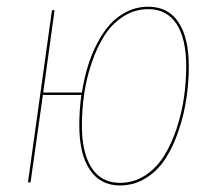

<svg xmlns="http://www.w3.org/2000/svg" viewBox="-20 -548 643 577"><path d="M425.8 -527.8Q485.4 -527.8 516.4 -481Q547.4 -434.1 547.4 -348.6Q547.4 -300.8 540.3 -252.7Q533.2 -204.6 517.3 -157Q501.5 -109.4 478.3 -72.8Q455.1 -36.1 419.4 -13.4Q383.8 9.3 340.8 9.3Q281.2 9.3 249.8 -38.1Q218.3 -85.4 218.3 -171.4Q218.3 -218.3 224.6 -262.7H108.9L71.8 0H64L136.2 -517.6H144L109.9 -270H226.1Q232.4 -310.5 243.4 -346.9Q254.4 -383.3 271.7 -417Q289.1 -450.7 310.8 -474.9Q332.5 -499 362.1 -513.4Q391.6 -527.8 425.8 -527.8ZM340.8 1.5Q382.3 1.5 416.5 -21Q450.7 -43.5 473.1 -79.6Q495.6 -115.7 511 -162.4Q526.4 -209 533 -256.1Q539.6 -303.2 539.6 -349.1Q539.6 -431.6 510.5 -476.1Q481.4 -520.5 425.8 -520.5Q384.8 -520.5 350.6 -498.5Q316.4 -476.6 293.7 -440.9Q271 -405.3 255.4 -358.9Q239.7 -312.5 232.9 -265.1Q226.1 -217.8 226.1 -170.9Q226.1 -88.4 255.4 -43.5Q284.7 1.5 340.8 1.5Z"/></svg>

Font: Fira Sans Compressed Eight
Style: Italic
Weight: 100
Width: 3
Italic angle: -8°
Designer: Carrois Corporate & Edenspiekermann AG
Foundry: Carrois Corporate GbR & Edenspiekermann AG
Version: Version 4.203;PS 004.203;hotconv 1.0.88;makeotf.lib2.5.64775